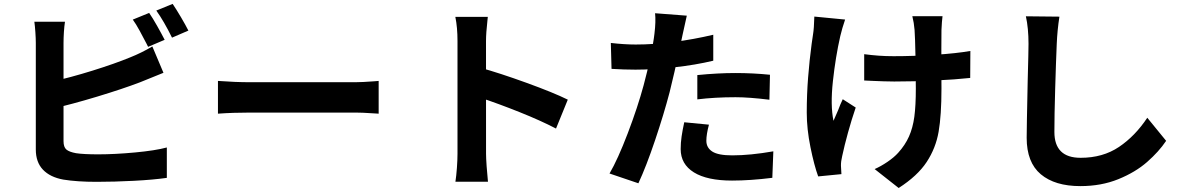

<svg xmlns="http://www.w3.org/2000/svg" viewBox="-20 -880 6040 978"><path d="M818.8 -677.2 734.4 -641.4 726.4 -657.4Q710.4 -688.4 691.5 -723.2Q672.6 -758 656.4 -780.2L739.8 -814.2Q757.4 -788.8 780.2 -748.4Q803 -708 818.8 -677.2ZM939.6 -724.2 856.2 -688.2Q814.6 -772.6 776.2 -826.2L859.4 -860.2Q878 -832.8 901.8 -792.4Q925.6 -752 939.6 -724.2ZM303.6 -661.6V-161Q303.6 -130.8 318 -118.4Q332.4 -106 367.6 -99.6Q406 -93.8 480.4 -93.8Q564.6 -93.8 667.8 -103.4Q771 -113 829.8 -128.8V26Q761.4 35.8 661.7 41Q562 46.2 472 46.2Q372.6 46.2 302.4 34.8Q234.8 22.4 198.6 -15.9Q162.4 -54.2 162.4 -118.4V-661.6Q162.4 -683.8 160.2 -715.9Q158 -748 155 -769.4H311Q307.4 -747 305.5 -716.7Q303.6 -686.4 303.6 -661.6ZM643.6 -588Q699.6 -610.2 756 -643.4L812.6 -509.2Q709.4 -467 692.6 -460.6Q604.4 -427 474.8 -387.8Q345.2 -348.6 242.2 -325.4L241.4 -463.8Q337 -484.6 451 -520.1Q565 -555.6 643.6 -588Z M1254.4 -461.2H1789.8Q1823.6 -461.2 1887.2 -466L1908.8 -467.8V-301L1875.8 -303Q1824.6 -306.6 1790 -306.6H1254.4Q1167 -306.6 1090.2 -301V-467.8Q1178.2 -461.2 1254.4 -461.2Z M2310.4 -670.6Q2310.4 -740.2 2299.4 -794H2464.8L2462.8 -774.8Q2455.6 -711.2 2455.6 -670.6L2455.8 -97Q2455.8 -75.6 2458.8 -32.6Q2461.8 10.4 2465.6 45.6H2299.8Q2304.4 16 2307.4 -25.3Q2310.4 -66.6 2310.4 -97ZM2872.2 -372.4 2812.2 -225.2Q2733.8 -266 2626.2 -309Q2518.6 -352 2424.4 -383.2V-535.6Q2524.4 -508 2662.1 -458.1Q2799.8 -408.2 2872.2 -372.4Z M3457 -703.4 3449 -666Q3411.4 -490 3390.8 -410.2Q3361.8 -299.4 3316.9 -166Q3272 -32.6 3231.8 53.6L3084.8 3.8Q3126.8 -67.8 3177.6 -201Q3228.4 -334.2 3258.6 -446.2Q3277.4 -515.8 3292.9 -589.1Q3308.4 -662.4 3313.6 -708.2Q3321.2 -770.6 3316.8 -812.6L3478.4 -800.2Q3473.6 -782 3457 -703.4ZM3613.2 -703V-570.8Q3523 -549 3414.5 -537.1Q3306 -525.2 3217 -525.2Q3159.2 -525.2 3095 -529.2L3091.4 -661.2Q3161.2 -653.2 3218.2 -653.2Q3309.8 -653.2 3411.2 -666.2Q3512.6 -679.2 3613.2 -703ZM3726 -508Q3815.4 -508 3902 -499.2L3899.2 -372Q3795 -384.8 3726.6 -384.8Q3621.2 -384.8 3532 -373.8V-497.6Q3636.8 -508 3726 -508ZM3578 -163Q3578 -127.8 3608 -108.2Q3638 -88.6 3710 -88.6Q3802 -88.6 3919.2 -109.2L3914 25.8Q3801.6 39.8 3709 39.8Q3581.8 39.8 3514.5 -2Q3447.2 -43.8 3447.2 -120.6Q3447.2 -152.6 3451.9 -185Q3456.6 -217.4 3465.4 -257.2L3591.2 -245Q3578 -195.8 3578 -163Z M4775.6 -727.6Q4775 -700.2 4775 -631.5Q4775 -562.8 4775.2 -500.4L4775.6 -428.6Q4775.6 -293 4761.1 -209.1Q4746.6 -125.2 4700 -54.5Q4653.4 16.2 4557.6 77.6L4435.2 -18.8Q4466.8 -32.6 4500.5 -55.5Q4534.2 -78.4 4555 -101.6Q4590.6 -140.8 4610.2 -184.9Q4629.8 -229 4637.4 -285.3Q4645 -341.6 4645 -429.4Q4645 -497.6 4643.2 -593.1Q4641.4 -688.6 4638.6 -727.4Q4635.6 -764.2 4627.2 -797.6H4781Q4777.6 -773 4775.6 -727.6ZM4531.8 -593.8Q4633.2 -593.8 4742.6 -600.9Q4852 -608 4922.8 -620.4L4922 -483Q4847 -474.8 4740.2 -469.8Q4633.4 -464.8 4535 -464.8Q4509.8 -464.8 4481.7 -465.8Q4453.6 -466.8 4424.2 -468Q4404 -468.8 4382 -470V-604Q4419.8 -599 4455.9 -596.4Q4492 -593.8 4531.8 -593.8ZM4260.2 -696.2Q4236 -590 4222.6 -466.4Q4209.2 -342.8 4225.6 -264.6L4249.4 -319.2Q4259.8 -347.8 4272.8 -374.6L4338.8 -332.2Q4318 -271.6 4299.6 -205Q4281.2 -138.4 4270 -85.4Q4263.2 -57.8 4263.6 -35.8L4266 7L4147.6 18.6Q4127 -37.8 4108.2 -130.5Q4089.4 -223.2 4089.4 -306.4Q4089.4 -398.2 4096.3 -485.8Q4103.2 -573.4 4114.4 -657L4121.6 -706.4Q4126.4 -734.2 4128 -795.6L4284.8 -780.4Q4269.8 -737 4260.2 -696.2Z M5362.8 -656.6Q5358.8 -564.8 5354.8 -427.7Q5350.8 -290.6 5350.8 -208Q5350.8 -76.2 5484.4 -76.2Q5597.6 -76.2 5679.9 -131.6Q5762.2 -187 5824 -280.2L5920 -162.6Q5882.8 -107.2 5823.1 -54.9Q5763.4 -2.6 5676.5 32.7Q5589.6 68 5483 68Q5353.4 68 5281.5 7.6Q5209.6 -52.8 5209.6 -178Q5209.6 -223.4 5214.8 -468.2Q5219 -622.4 5219 -656.6Q5219 -736.4 5205.6 -797L5376.4 -795.2Q5365.6 -725.6 5362.8 -656.6Z"/></svg>

Font: 寒蝉端黑体 Light
Style: Regular
Weight: 300
Designer: ChillDuanSans {Warren2060}; 
Source Han Sans {Ryoko NISHIZUKA 西塚涼子 (kana, bopomofo & ideographs); Paul D. Hunt (Latin, G
Foundry: ChillType&Adobe
Version: Version 1.300;Glyphs 3.3 (3306)